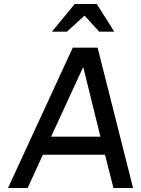

<svg xmlns="http://www.w3.org/2000/svg" viewBox="-20 -938 704 958"><path d="M467 -700 644 0H546L504 -166H194L118 0H20L343 -700ZM394 -601 235 -256H481L396 -601ZM353 -918H463L550 -780H475L402 -860L314 -780H239Z"/></svg>

Font: Quantico
Style: Italic
Weight: 400
Italic angle: -12°
Designer: Matt Desmond
Foundry: MADtype
Version: Version 2.002